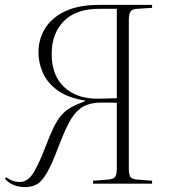

<svg xmlns="http://www.w3.org/2000/svg" viewBox="-24 -750 696 784"><path d="M80 14Q26 14 -4 -20L2 -26Q12 -18 26 -12.5Q40 -7 57 -7Q91 -7 114.5 -47.5Q138 -88 161 -149Q180 -199 195.5 -230.5Q211 -262 228 -281Q245 -300 268 -312.5Q291 -325 324 -337V-339Q252 -351 210.5 -381.5Q169 -412 151 -453Q133 -494 133 -536Q133 -589 159.5 -633Q186 -677 241 -703.5Q296 -730 381 -730H597V-718L535 -714Q516 -713 509 -703Q502 -693 502 -666V-63Q502 -38 508 -28.5Q514 -19 533 -17L597 -12V0H356V-12L420 -17Q440 -19 446.5 -28.5Q453 -38 453 -62V-330Q444 -331 425 -331Q406 -331 389 -331Q372 -331 367 -330Q328 -326 302 -305.5Q276 -285 256 -246Q236 -207 213 -146Q187 -77 166.5 -42.5Q146 -8 125.5 3Q105 14 80 14ZM373 -347Q384 -347 403 -347.5Q422 -348 453 -349V-714H380Q286 -714 236.5 -663.5Q187 -613 187 -530Q187 -442 238 -394.5Q289 -347 373 -347Z"/></svg>

Font: Literata 72pt ExtraLight
Style: Regular
Weight: 200
Designer: Latin by Veronika Burian and Jose Scaglione. Greek by Irene Vlachou. Cyrillic by Vera Evstafieva.
Foundry: TypeTogether
Version: Version 3.002